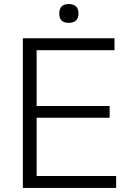

<svg xmlns="http://www.w3.org/2000/svg" viewBox="-20 -929 646 949"><path d="M320 -816Q273 -816 273 -862Q273 -909 320 -909Q342 -909 355 -898Q368 -887 368 -862Q368 -838 355 -827Q342 -816 320 -816ZM93 -740H546V-681H161V-405H522V-347H161V-59H554V0H93Z"/></svg>

Font: Encode Sans Normal
Style: Light
Weight: 300
Designer: Pablo Impallari, Andres Torresi
Foundry: Pablo Impallari, Andres Torresi
Version: Version 1.000; ttfautohint (v1.00) -l 8 -r 50 -G 200 -x 14 -